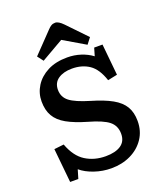

<svg xmlns="http://www.w3.org/2000/svg" viewBox="-169 -1048 996 1171"><g transform="rotate(-20 329.5 -462.0)"><path d="M350 14Q294 14 241 -4Q188 -22 154 -51L137 6H84L62 -215L125 -222Q156 -138 212.5 -102.5Q269 -67 343 -67Q406 -67 441.5 -91Q477 -115 477 -164Q477 -216 440 -246Q403 -276 310 -302Q231 -325 182 -352.5Q133 -380 110.5 -419Q88 -458 88 -514Q88 -568 116.5 -613.5Q145 -659 198 -686.5Q251 -714 326 -714Q372 -714 413.5 -700.5Q455 -687 487 -663L502 -714H556L576 -511L514 -498Q488 -577 441.5 -608.5Q395 -640 330 -640Q275 -640 240.5 -616.5Q206 -593 206 -547Q206 -500 242.5 -471.5Q279 -443 370 -416Q452 -392 502 -364Q552 -336 575 -297.5Q598 -259 598 -203Q598 -138 565 -89Q532 -40 476 -13Q420 14 350 14ZM185 -744 156 -782 281 -912Q293 -925 304 -931.5Q315 -938 330 -938Q351 -938 381 -907L500 -783L470 -744L329 -827Z"/></g></svg>

Font: Literata 7pt Medium
Style: Regular
Weight: 500
Designer: Latin by Veronika Burian and Jose Scaglione. Greek by Irene Vlachou. Cyrillic by Vera Evstafieva.
Foundry: TypeTogether
Version: Version 3.002